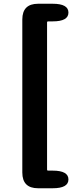

<svg xmlns="http://www.w3.org/2000/svg" viewBox="-20 -830 440 1024"><path d="M183 174Q99 174 99 90V-726Q99 -810 183 -810H261Q345 -810 345 -763Q345 -716 261 -716H236Q231 -716 231 -711V75Q231 80 236 80H261Q345 80 345 127Q345 174 261 174Z"/></svg>

Font: Resource Han Rounded KR Heavy
Style: Regular
Weight: 900
Designer: Cyano Hao (round all glyphs); Ryoko NISHIZUKA 西塚涼子 (kana, bopomofo & ideographs); Paul D. Hunt (Latin, Greek & Cyrillic)
Foundry: Cyano Hao
Version: 0.990